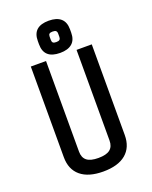

<svg xmlns="http://www.w3.org/2000/svg" viewBox="-162 -963 844 1065"><g transform="rotate(-20 260.0 -430.0)"><path d="M285.2 -770V-790Q285.2 -800.8 279.5 -805.9Q273.9 -811 259.8 -811Q246.1 -811 240.5 -806.2Q234.9 -801.3 234.9 -790V-770Q234.9 -758.8 240.5 -753.9Q246.1 -749 259.8 -749Q273.9 -749 279.5 -754.2Q285.2 -759.3 285.2 -770ZM259.8 15.1Q172.9 15.1 126.5 -23.7Q80.1 -62.5 80.1 -134.8V-669.9H169.9V-134.8Q169.9 -99.6 191.4 -82.3Q212.9 -64.9 259.8 -64.9Q307.1 -64.9 328.6 -82.3Q350.1 -99.6 350.1 -134.8V-669.9H439.9V-134.8Q439.9 -62.5 393.6 -23.7Q347.2 15.1 259.8 15.1ZM259.8 -685.1Q165 -685.1 165 -770V-790Q165 -875 259.8 -875Q306.2 -875 330.6 -853.8Q355 -832.5 355 -790V-770Q355 -727.5 330.6 -706.3Q306.2 -685.1 259.8 -685.1Z"/></g></svg>

Font: Unica One
Style: Bold
Weight: 400
Designer: Eduardo Rodriguez Tunni
Foundry: Eduardo Rodriguez Tunni
Version: Version 1.001